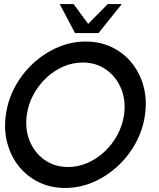

<svg xmlns="http://www.w3.org/2000/svg" viewBox="-20 -919 790 952"><path d="M303 13Q232 13 173.2 -15.2Q114.5 -43.5 74.2 -93.5Q34 -143.5 16.2 -209.2Q-1.5 -275 9 -350Q19.5 -425 55.5 -490.8Q91.5 -556.5 146.2 -606.5Q201 -656.5 267.5 -684.8Q334 -713 405 -713Q476.5 -713 535 -684.8Q593.5 -656.5 633.8 -606.5Q674 -556.5 691.8 -490.8Q709.5 -425 699 -350Q688.5 -275 652.5 -209.2Q616.5 -143.5 561.8 -93.5Q507 -43.5 440.8 -15.2Q374.5 13 303 13ZM317.5 -91Q367.5 -91 414 -111.2Q460.5 -131.5 498.8 -167.5Q537 -203.5 562.2 -250.2Q587.5 -297 595 -350Q605 -421 580.5 -479.8Q556 -538.5 506.2 -573.8Q456.5 -609 390.5 -609Q340.5 -609 293.8 -588.8Q247 -568.5 209 -532.5Q171 -496.5 145.8 -449.8Q120.5 -403 113 -350Q103 -279 127.2 -220Q151.5 -161 201.2 -126Q251 -91 317.5 -91ZM352 -755 276 -899H345L417 -800.5L514.5 -899H584L468.5 -755Z"/></svg>

Font: Urbanist SemiBold
Style: Italic
Weight: 600
Italic angle: -8°
Designer: Corey Hu
Foundry: Corey Hu
Version: Version 1.321; ttfautohint (v1.8.4.7-5d5b)